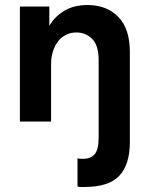

<svg xmlns="http://www.w3.org/2000/svg" viewBox="-20 -483 589 763"><path d="M316 260Q307 260 300.5 260Q294 260 288 258V146Q295 148 301 148Q307 148 312 148Q340 148 356 130Q372 112 372 63V-245Q372 -303 346 -328.5Q320 -354 284 -354Q260 -354 241 -344Q222 -334 209.5 -317Q197 -300 190 -277.5Q183 -255 183 -229V0H59V-457H176V-380Q196 -416 234.5 -439.5Q273 -463 328 -463Q404 -463 450 -416Q496 -369 496 -277V83Q496 170 454.5 215Q413 260 316 260Z"/></svg>

Font: Tilda Sans Bold
Style: Regular
Weight: 700
Designer: ParaType Ltd
Foundry: ParaType Ltd
Version: Version 1.009